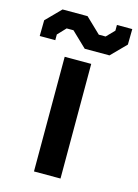

<svg xmlns="http://www.w3.org/2000/svg" viewBox="-166 -784 609 846"><g transform="rotate(15 138.0 -361.0)"><path d="M151 -580 82 -646H51L16 -609V-583H-55L-54 -655L12 -722H126L195 -656H226L261 -692V-718H331L330 -647L264 -580ZM75 0V-523H196V0Z"/></g></svg>

Font: Tomorrow Medium
Style: Regular
Weight: 500
Designer: Tony de Marco, Monica Rizzolli
Foundry: Just in Type
Version: Version 2.002